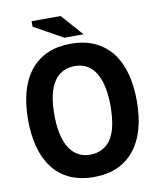

<svg xmlns="http://www.w3.org/2000/svg" viewBox="-95 -945 860 1033"><g transform="rotate(-10 335.0 -428.0)"><path d="M38 -350Q38 -525 115 -619.5Q192 -714 335 -714Q410 -714 466 -688Q522 -662 559 -614Q596 -566 614 -499Q632 -432 632 -350Q632 -175 554.5 -80.5Q477 14 335 14Q259 14 203 -12Q147 -38 110.5 -86Q74 -134 56 -201Q38 -268 38 -350ZM182 -350Q182 -297 191 -252.5Q200 -208 218.5 -176Q237 -144 266 -126Q295 -108 335 -108Q408 -108 448 -165Q488 -222 488 -350Q488 -401 479.5 -445Q471 -489 453 -522Q435 -555 406 -573.5Q377 -592 335 -592Q262 -592 222 -533.5Q182 -475 182 -350ZM412 -752H307L149 -840V-870H308Z"/></g></svg>

Font: PTSans
Style: Bold
Weight: 700
Designer: A.Korolkova, O.Umpeleva, V.Yefimov
Foundry: ParaType Ltd
Version: Version 2.003W OFL